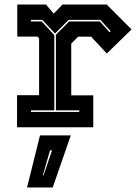

<svg xmlns="http://www.w3.org/2000/svg" viewBox="-20 -560 614 845"><path d="M55 0V-141H152V-391.5L144.5 -399H56V-540H182.5L216.5 -500L255 -540H449.5L559 -430.5L450 -324.5L381 -398.5H324L293.5 -368V-140.5H390.5V0ZM116.5 -67.5H329V-74.5H226V-407L284.5 -465.5H419.5L462 -418L467 -422.5L422 -472.5H282L222 -412.5L166.5 -472.5H116.5V-465.5H163.5L219 -405.5V-74.5H116.5ZM99 265 156 36H291.5L212 265ZM168.5 212H171.5L209 102H200Z"/></svg>

Font: Tourney Thin ExtraBold
Style: Regular
Weight: 800
Version: Version 1.015